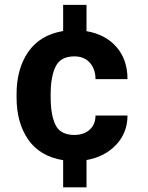

<svg xmlns="http://www.w3.org/2000/svg" viewBox="-20 -664 617 803"><path d="M291 -99.6Q330.6 -99.6 355 -121.6Q379.4 -143.6 379.4 -180.7H513.2Q513.2 -108.9 465.8 -58.6Q418.5 -8.3 341.8 5.4V119.6H244.1V5.9Q147 -9.8 98.1 -80.1Q49.3 -150.4 49.3 -256.3V-271Q49.3 -376.5 98.4 -447.3Q147.5 -518.1 244.1 -534.2V-643.6H341.8V-533.7Q421.4 -520 467.3 -467.3Q513.2 -414.6 513.2 -333H379.4Q379.4 -374.5 356 -401.4Q332.5 -428.2 290.5 -428.2Q233.4 -428.2 212.6 -385.7Q191.9 -343.3 191.9 -271V-256.3Q191.9 -182.6 212.4 -141.1Q232.9 -99.6 291 -99.6Z"/></svg>

Font: Roboto Web
Style: Bold
Weight: 700
Designer: Google
Version: Version 1.200310; 2013